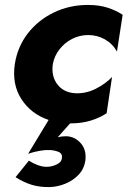

<svg xmlns="http://www.w3.org/2000/svg" viewBox="-20 -490 518 778"><path d="M194 -230Q200 -263 221 -290Q242 -317 272.5 -332.5Q303 -348 337 -348Q374 -348 405 -330.5Q436 -313 454 -281L477 -430Q450 -448 415.5 -459Q381 -470 336 -470Q262 -470 198.5 -439.5Q135 -409 93 -355Q51 -301 40 -230Q28 -148 67 -88Q106 -28 177 -4L94 133Q118 125 141.5 121Q165 117 180 118Q197 118 215 124.5Q233 131 231 149Q230 167 209.5 176.5Q189 186 169 186Q152 186 133 179Q114 172 97 161L43 228Q76 249 109 259Q142 269 182 268Q214 267 245.5 254Q277 241 299 217.5Q321 194 326 160Q331 117 307 90Q283 63 248 62Q239 62 230.5 63Q222 64 214 66L264 10Q310 10 346.5 -1Q383 -12 412 -31L434 -178Q407 -150 368.5 -130.5Q330 -111 288 -112Q239 -114 213 -147.5Q187 -181 194 -230Z"/></svg>

Font: Jost* 700 Bold Italic
Style: Bold Italic
Weight: 700
Italic angle: -10°
Version: Version 3.200; ttfautohint (v0.97) -l 8 -r 50 -G 200 -x 14 -